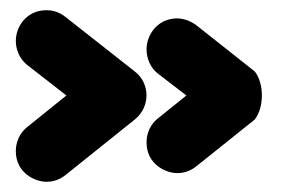

<svg xmlns="http://www.w3.org/2000/svg" viewBox="-20 -553 571 376"><path d="M71 -533C32 -533 11 -501 11 -473C11 -469 11 -444 33 -426L110 -366L33 -304C11 -286 11 -262 11 -257C11 -214 49 -197 71 -197C78 -197 93 -198 108 -210L244 -319C275 -344 274 -390 244 -413L108 -520C93 -532 78 -533 71 -533ZM327 -517C288 -517 267 -484 267 -457C267 -452 267 -427 289 -409L345 -366L289 -321C267 -303 267 -279 267 -274C267 -231 305 -214 327 -214C334 -214 349 -215 364 -227L479 -319C498 -344 497 -390 479 -413L364 -504C349 -515 334 -517 327 -517Z"/></svg>

Font: LS
Style: Bold
Weight: 700
Designer: BSozoo
Foundry: BSozoo
Version: Version 001.000